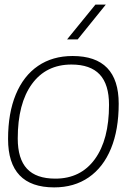

<svg xmlns="http://www.w3.org/2000/svg" viewBox="-20 -803 588 833"><path d="M15 -200Q15 -312 48.5 -393Q82 -474 145 -517Q208 -560 295 -560Q495 -560 495 -353Q495 -240 461.5 -158.5Q428 -77 365 -33.5Q302 10 215 10Q15 10 15 -200ZM453 -348Q453 -437 412.5 -480Q372 -523 290 -523Q180 -523 118.5 -438.5Q57 -354 57 -202Q57 -114 97 -71Q137 -28 220 -28Q330 -28 391.5 -112.5Q453 -197 453 -348ZM394 -783H439L317 -632H271Z"/></svg>

Font: Krub ExtraLight
Style: Italic
Weight: 275
Italic angle: -8°
Designer: Ekaluck Peanpanawate
Foundry: Cadson Demak Co.,Ltd.
Version: Version 1.000; ttfautohint (v1.6)